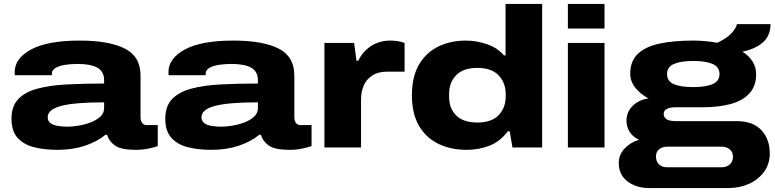

<svg xmlns="http://www.w3.org/2000/svg" viewBox="-20 -745 3913 970"><path d="M270 12Q204 12 151.5 -1.5Q99 -15 68.5 -49Q38 -83 38 -145Q38 -208 72 -244Q106 -280 169 -297Q232 -314 317.5 -318.5Q403 -323 506 -323V-339Q506 -384 472 -403Q438 -422 372 -422Q339 -422 309.5 -417.5Q280 -413 261 -402Q242 -391 242 -373V-365H55Q54 -372 54 -380Q54 -450 137 -495Q220 -540 382 -540Q530 -540 610 -500Q690 -460 690 -363V-152Q690 -135 698 -124Q706 -113 723 -113H777V-7Q762 -1 731 5.5Q700 12 665 12Q591 12 560.5 -10Q530 -32 521 -64H513Q470 -29 408.5 -8.5Q347 12 270 12ZM322 -105Q344 -105 375.5 -110Q407 -115 436.5 -126Q466 -137 486 -155Q506 -173 506 -198V-228Q357 -228 289 -210Q221 -192 221 -153Q221 -133 235.5 -122.5Q250 -112 273.5 -108.5Q297 -105 322 -105Z M1047 12Q981 12 928.5 -1.5Q876 -15 845.5 -49Q815 -83 815 -145Q815 -208 849 -244Q883 -280 946 -297Q1009 -314 1094.5 -318.5Q1180 -323 1283 -323V-339Q1283 -384 1249 -403Q1215 -422 1149 -422Q1116 -422 1086.5 -417.5Q1057 -413 1038 -402Q1019 -391 1019 -373V-365H832Q831 -372 831 -380Q831 -450 914 -495Q997 -540 1159 -540Q1307 -540 1387 -500Q1467 -460 1467 -363V-152Q1467 -135 1475 -124Q1483 -113 1500 -113H1554V-7Q1539 -1 1508 5.5Q1477 12 1442 12Q1368 12 1337.5 -10Q1307 -32 1298 -64H1290Q1247 -29 1185.5 -8.5Q1124 12 1047 12ZM1099 -105Q1121 -105 1152.5 -110Q1184 -115 1213.5 -126Q1243 -137 1263 -155Q1283 -173 1283 -198V-228Q1134 -228 1066 -210Q998 -192 998 -153Q998 -133 1012.5 -122.5Q1027 -112 1050.5 -108.5Q1074 -105 1099 -105Z M1619 0V-528H1769L1781 -438H1790Q1813 -486 1855.5 -513Q1898 -540 1951 -540Q1993 -540 2024 -528V-383H1936Q1890 -383 1860.5 -363.5Q1831 -344 1817.5 -312.5Q1804 -281 1804 -244V0Z M2338 12Q2258 12 2195.5 -18Q2133 -48 2097 -109Q2061 -170 2061 -264Q2061 -358 2097 -419Q2133 -480 2194.5 -510Q2256 -540 2334 -540Q2386 -540 2439.5 -522Q2493 -504 2526 -465H2534V-725H2719V0H2569L2555 -82H2546Q2507 -30 2453 -9Q2399 12 2338 12ZM2392 -126Q2463 -126 2499 -163Q2535 -200 2535 -260V-267Q2535 -327 2499 -364.5Q2463 -402 2391 -402Q2321 -402 2285 -365.5Q2249 -329 2249 -272V-255Q2249 -197 2285 -161.5Q2321 -126 2392 -126Z M2849 -601V-725H3034V-601ZM2849 0V-528H3034V0Z M3257 205Q3217 205 3182.5 190.5Q3148 176 3127 148Q3106 120 3106 79Q3106 38 3134 7Q3162 -24 3208 -39Q3175 -55 3160 -80.5Q3145 -106 3145 -135Q3145 -179 3175.5 -209.5Q3206 -240 3256 -248Q3216 -269 3190 -301.5Q3164 -334 3164 -373Q3164 -437 3203 -473.5Q3242 -510 3313.5 -525Q3385 -540 3482 -540Q3515 -540 3545.5 -537Q3576 -534 3604 -529Q3655 -553 3677.5 -579Q3700 -605 3703 -623H3873Q3872 -564 3834.5 -531Q3797 -498 3731 -484Q3764 -463 3782 -434.5Q3800 -406 3800 -370Q3800 -310 3766 -273Q3732 -236 3671 -219.5Q3610 -203 3528 -203H3395Q3333 -203 3333 -169Q3333 -153 3347 -143Q3361 -133 3397 -133H3701Q3785 -133 3827 -87Q3869 -41 3869 30Q3869 83 3840.5 122.5Q3812 162 3764.5 183.5Q3717 205 3661 205ZM3482 -305Q3545 -305 3580 -320Q3615 -335 3615 -371Q3615 -407 3580 -422Q3545 -437 3482 -437Q3420 -437 3385 -422Q3350 -407 3350 -371Q3350 -334 3385 -319.5Q3420 -305 3482 -305ZM3348 100H3627Q3650 100 3666.5 86Q3683 72 3683 47Q3683 23 3666.5 9.5Q3650 -4 3627 -4H3351Q3326 -4 3310 9Q3294 22 3294 46Q3294 71 3309.5 85.5Q3325 100 3348 100Z"/></svg>

Font: Archivo Expanded ExtraBold
Style: Regular
Weight: 800
Width: 7
Designer: Hector Gatti
Foundry: Omnibus-Type
Version: Version 2.001; ttfautohint (v1.8.3)